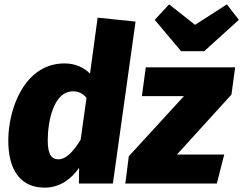

<svg xmlns="http://www.w3.org/2000/svg" viewBox="-20 -842 1116 881"><path d="M1021 -822 875 -728 756 -822 690 -751 811 -607H917L1076 -751ZM428 -761 393 -504C366 -532 326 -551 276 -551C93 -551 18 -344 18 -197C18 -63 73 19 185 19C259 19 310 -25 343 -72L342 0H498L602 -743ZM1059 -533H649L631 -401H824L571 -125L555 0H975L1009 -133H792L1042 -408ZM315 -423C341 -423 360 -413 377 -393L350 -201C322 -155 287 -111 248 -111C221 -111 199 -127 199 -197C199 -281 224 -423 315 -423Z"/></svg>

Font: Fira Sans ExtraBold
Style: Italic
Weight: 800
Italic angle: -8°
Designer: bBox Type GmbH & Carrois Corporate GbR & Edenspiekermann AG
Foundry: bBox Type GmbH & Carrois Corporate GbR & Edenspiekermann AG
Version: Version 4.301;PS 004.301;hotconv 1.0.88;makeotf.lib2.5.64775